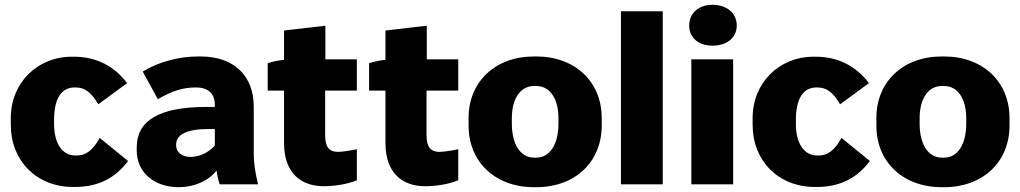

<svg xmlns="http://www.w3.org/2000/svg" viewBox="-20 -767 4246 799"><path d="M284 11H293C388 11 460 -26 513 -97L395 -193C367 -143 338 -120 302 -120H293C240 -120 205 -169 205 -252V-268C205 -357 236 -403 290 -403H295C332 -403 359 -384 389 -333L509 -421C455 -493 379 -531 288 -531H279C135 -531 25 -422 25 -276V-247C25 -99 131 11 284 11Z M724 12C788 12 847 -14 881 -57C884 -36 889 -16 894 0H1054C1043 -45 1036 -84 1036 -130V-322C1036 -455 951 -532 815 -532H804C722 -532 636 -508 574 -469L637 -354C694 -389 745 -403 792 -403H796C849 -403 874 -375 874 -331V-322H839C642 -322 549 -265 549 -154V-141C549 -49 622 12 724 12ZM772 -114C737 -114 713 -134 713 -161V-166C713 -207 758 -230 846 -230H874V-161C846 -130 808 -114 772 -114Z M1328 8C1368 8 1427 0 1465 -17V-146C1446 -142 1409 -135 1386 -135C1351 -135 1333 -154 1333 -205V-390H1465V-520H1334V-660L1162 -640V-518C1139 -516 1112 -510 1094 -504V-390H1162V-172C1162 -47 1232 8 1328 8Z M1750 8C1790 8 1849 0 1887 -17V-146C1868 -142 1831 -135 1808 -135C1773 -135 1755 -154 1755 -205V-390H1887V-520H1756V-660L1584 -640V-518C1561 -516 1534 -510 1516 -504V-390H1584V-172C1584 -47 1654 8 1750 8Z M2202 12H2212C2373 12 2484 -93 2484 -244V-276C2484 -427 2373 -532 2212 -532H2202C2041 -532 1930 -427 1930 -276V-244C1930 -93 2041 12 2202 12ZM2202 -111C2146 -111 2110 -166 2110 -253V-275C2110 -357 2146 -409 2202 -409H2212C2268 -409 2304 -357 2304 -275V-253C2304 -166 2268 -111 2212 -111Z M2564 0H2738V-720H2564Z M2945 -577C3006 -577 3046 -611 3046 -661C3046 -712 3005 -747 2945 -747C2887 -747 2848 -712 2848 -661C2848 -611 2886 -577 2945 -577ZM2857 0H3031V-520H2857Z M3371 11H3380C3475 11 3547 -26 3600 -97L3482 -193C3454 -143 3425 -120 3389 -120H3380C3327 -120 3292 -169 3292 -252V-268C3292 -357 3323 -403 3377 -403H3382C3419 -403 3446 -384 3476 -333L3596 -421C3542 -493 3466 -531 3375 -531H3366C3222 -531 3112 -422 3112 -276V-247C3112 -99 3218 11 3371 11Z M3899 12H3909C4070 12 4181 -93 4181 -244V-276C4181 -427 4070 -532 3909 -532H3899C3738 -532 3627 -427 3627 -276V-244C3627 -93 3738 12 3899 12ZM3899 -111C3843 -111 3807 -166 3807 -253V-275C3807 -357 3843 -409 3899 -409H3909C3965 -409 4001 -357 4001 -275V-253C4001 -166 3965 -111 3909 -111Z"/></svg>

Font: Fixel Text ExtraBold
Style: Regular
Weight: 800
Width: 4
Designer: AlfaBravo + MacPaw
Foundry: Kyrylo Tkachov, Marchela Mozhyna, Serhii Makarenko, Maria Weinstein, Zakhar Kryvoshyya
Version: Version 1.211